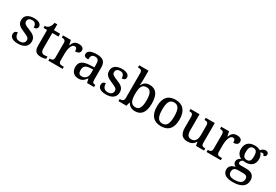

<svg xmlns="http://www.w3.org/2000/svg" viewBox="72 -2022 5064 3523"><g transform="rotate(30 2603.5 -260.5)"><path d="M215 10C339 10 418 -46 418 -151C418 -239 369 -277 263 -319C174 -354 140 -372 140 -421C140 -466 168 -496 231 -496C290 -496 319 -458 319 -391C370 -391 397 -415 397 -453C397 -503 347 -546 244 -546C127 -546 49 -495 49 -400C49 -310 99 -275 205 -231C299 -192 327 -174 327 -127C327 -77 291 -42 221 -42C142 -42 112 -95 112 -169C82 -169 42 -153 42 -98C42 -29 104 10 215 10Z M703 10C743 10 785 0 804 -9V-58C783 -54 762 -51 738 -51C691 -51 664 -81 664 -146V-476H795V-536H664V-659H608C598 -610 584 -577 562 -554C541 -531 508 -519 478 -519V-476H554V-146C554 -30 602 10 703 10Z M855 0H1157V-45H1128C1085 -45 1049 -53 1049 -112V-268C1049 -345 1073 -472 1143 -472C1182 -472 1194 -448 1194 -393C1265 -393 1296 -422 1296 -469C1296 -517 1262 -546 1188 -546C1102 -546 1075 -501 1048 -438H1043L1023 -536H857V-491H860C904 -491 939 -482 939 -423V-117C939 -54 904 -45 859 -45H855Z M1495 10C1576 10 1607 -26 1649 -81H1657L1675 0H1824V-45H1821C1776 -45 1759 -61 1759 -117V-375C1759 -501 1696 -547 1569 -547C1466 -547 1382 -519 1382 -449C1382 -402 1414 -385 1478 -385C1478 -449 1493 -494 1563 -494C1637 -494 1649 -446 1649 -373V-315L1566 -312C1414 -307 1340 -257 1340 -151C1340 -41 1406 10 1495 10ZM1527 -55C1476 -55 1453 -86 1453 -146C1453 -223 1487 -263 1591 -267L1649 -270V-191C1649 -108 1601 -55 1527 -55Z M2079 10C2203 10 2282 -46 2282 -151C2282 -239 2233 -277 2127 -319C2038 -354 2004 -372 2004 -421C2004 -466 2032 -496 2095 -496C2154 -496 2183 -458 2183 -391C2234 -391 2261 -415 2261 -453C2261 -503 2211 -546 2108 -546C1991 -546 1913 -495 1913 -400C1913 -310 1963 -275 2069 -231C2163 -192 2191 -174 2191 -127C2191 -77 2155 -42 2085 -42C2006 -42 1976 -95 1976 -169C1946 -169 1906 -153 1906 -98C1906 -29 1968 10 2079 10Z M2690 10C2822 10 2894 -76 2894 -269C2894 -461 2822 -546 2691 -546C2613 -546 2568 -509 2539 -452H2534C2537 -476 2539 -544 2539 -580V-760H2341V-715H2348C2392 -715 2429 -706 2429 -647V-117C2429 -54 2391 -45 2348 -45H2341V0H2509L2530 -78H2536C2565 -26 2613 10 2690 10ZM2666 -57C2568 -57 2539 -132 2539 -269C2539 -412 2568 -480 2665 -480C2748 -480 2781 -411 2781 -270C2781 -132 2748 -57 2666 -57Z M3239 10C3398 10 3481 -81 3481 -269C3481 -456 3390 -547 3242 -547C3082 -547 3000 -456 3000 -269C3000 -81 3090 10 3239 10ZM3241 -45C3147 -45 3113 -122 3113 -269C3113 -417 3146 -491 3240 -491C3334 -491 3368 -417 3368 -269C3368 -122 3335 -45 3241 -45Z M3804 10C3870 10 3925 -8 3964 -78H3969L3984 0H4154V-45H4150C4107 -45 4072 -52 4072 -111V-536H3881V-491H3885C3928 -491 3962 -483 3962 -421V-219C3962 -123 3927 -60 3846 -60C3771 -60 3749 -111 3749 -198V-536H3558V-491H3561C3606 -491 3639 -481 3639 -422V-186C3639 -50 3696 10 3804 10Z M4207 0H4509V-45H4480C4437 -45 4401 -53 4401 -112V-268C4401 -345 4425 -472 4495 -472C4534 -472 4546 -448 4546 -393C4617 -393 4648 -422 4648 -469C4648 -517 4614 -546 4540 -546C4454 -546 4427 -501 4400 -438H4395L4375 -536H4209V-491H4212C4256 -491 4291 -482 4291 -423V-117C4291 -54 4256 -45 4211 -45H4207Z M4895 239C5081 239 5167 167 5167 50C5167 -38 5118 -100 4995 -100H4881C4833 -100 4822 -113 4822 -136C4822 -164 4842 -184 4866 -196C4879 -193 4904 -191 4920 -191C5047 -191 5108 -264 5108 -365C5108 -422 5090 -459 5066 -487C5078 -494 5090 -498 5107 -498C5132 -498 5140 -481 5140 -462C5181 -462 5197 -487 5197 -516C5197 -545 5177 -570 5136 -570C5091 -570 5057 -539 5036 -515C5014 -532 4969 -547 4920 -547C4788 -547 4725 -477 4725 -362C4725 -291 4761 -233 4820 -210C4772 -182 4748 -154 4748 -113C4748 -69 4778 -43 4808 -30C4738 -19 4680 20 4680 95C4680 186 4751 239 4895 239ZM4917 -242C4855 -242 4830 -283 4830 -364C4830 -449 4854 -495 4916 -495C4980 -495 5002 -451 5002 -365C5002 -282 4981 -242 4917 -242ZM4897 187C4802 187 4771 147 4771 91C4771 16 4824 0 4876 0H4979C5041 0 5075 17 5075 72C5075 140 5033 187 4897 187Z"/></g></svg>

Font: Noto Serif Devanagari Medium
Style: Regular
Weight: 500
Designer: Universal Thirst, Indian Type Foundry and the Monotype Design Team
Foundry: Monotype Imaging Inc.
Version: Version 2.004